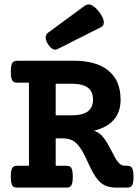

<svg xmlns="http://www.w3.org/2000/svg" viewBox="-20 -857 640 877"><path d="M384.3 -836.9Q406.7 -836.9 434.6 -800.3Q454.1 -773.9 454.1 -754.9Q454.1 -739.3 442.4 -733.4L243.7 -633.3Q238.8 -630.4 232.4 -630.4Q214.8 -630.4 199.2 -655.3Q188.5 -672.4 188.5 -686Q188.5 -699.7 198.7 -707L368.2 -831.5Q376 -836.9 384.3 -836.9ZM530.8 -402.3Q530.8 -289.6 409.7 -260.3Q436 -250 451.7 -230Q461.9 -216.8 470.5 -202.4Q479 -188 490.2 -166Q502 -142.6 508.3 -132.3Q518.1 -116.2 527.8 -108.2Q537.6 -100.1 549.8 -100.1H559.1Q570.8 -100.1 577.1 -95.9Q583.5 -91.8 586.7 -81.1Q589.8 -70.3 589.8 -49.8Q589.8 -29.3 586.7 -18.6Q583.5 -7.8 577.1 -3.9Q570.8 0 559.1 0H511.7Q473.1 0 449.2 -15.6Q425.3 -31.2 405.3 -67.9Q395.5 -85 381.8 -114.7Q372.1 -137.2 363.3 -153.6Q354.5 -169.9 343.8 -185.5Q328.6 -206.5 310.1 -215.8Q291.5 -225.1 265.6 -225.1H234.4V-100.1H281.7Q293.5 -100.1 299.8 -95.9Q306.2 -91.8 309.3 -81.1Q312.5 -70.3 312.5 -49.8Q312.5 -29.3 309.3 -18.6Q306.2 -7.8 299.8 -3.9Q293.5 0 281.7 0H60.1Q48.3 0 42 -3.9Q35.6 -7.8 32.5 -18.6Q29.3 -29.3 29.3 -49.8Q29.3 -70.3 32.5 -81.1Q35.6 -91.8 42 -95.9Q48.3 -100.1 60.1 -100.1H112.3V-479.5H60.1Q48.3 -479.5 42 -483.4Q35.6 -487.3 32.5 -498Q29.3 -508.8 29.3 -529.3Q29.3 -549.8 32.5 -560.5Q35.6 -571.3 42 -575.4Q48.3 -579.6 60.1 -579.6H317.4Q420.4 -579.6 475.6 -534.2Q530.8 -488.8 530.8 -402.3ZM234.4 -330.1H307.1Q356.9 -330.1 380.9 -347.9Q404.8 -365.7 404.8 -402.3Q404.8 -439 380.9 -456.8Q356.9 -474.6 307.1 -474.6H234.4Z"/></svg>

Font: Courier Prime
Style: Bold
Weight: 700
Designer: Alan Dague-Greene, Quote-Unquote Apps
Foundry: Quote-Unquote Apps
Version: Version 3.018